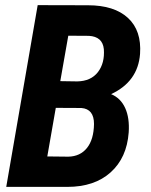

<svg xmlns="http://www.w3.org/2000/svg" viewBox="-20 -731 589 751"><path d="M4.4 0 127.4 -710.9 324.2 -710.4Q426.8 -710.4 480.5 -660.9Q534.2 -611.3 527.8 -520Q519.5 -411.6 414.6 -362.8Q452.1 -347.2 469.7 -308.3Q487.3 -269.5 483.4 -212.9Q476.1 -113.8 412.8 -56.9Q349.6 0 243.2 0ZM198.2 -309.1 165 -119.1 247.1 -118.2Q293.5 -119.1 320.1 -152.1Q346.7 -185.1 347.7 -246.1Q347.7 -304.7 298.3 -308.6ZM215.8 -413.6 282.2 -412.6Q335.4 -413.6 362.8 -448.7Q390.1 -483.9 386.2 -538.6Q381.3 -587.9 327.6 -590.8L247.1 -591.3Z"/></svg>

Font: TypoPRO Roboto
Style: Bold Italic
Weight: 700
Italic angle: -12°
Designer: Google
Version: Version 2.136; 2016